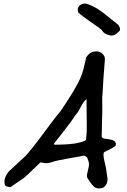

<svg xmlns="http://www.w3.org/2000/svg" viewBox="-20 -1008 716 1080"><path d="M538 52Q525 52 513 46Q498 34 474 -3L469 -13Q468 -26 475 -51Q482 -76 480 -89Q480 -99 470 -122Q464 -128 463 -128L453 -133Q432 -128 363.5 -116.5Q295 -105 269 -95Q251 -90 240 -90Q228 -90 213 -94H207Q203 -91 181 -69.5Q159 -48 139.5 -29.5Q120 -11 113 -6Q102 2 77 18.5Q52 35 41 44Q6 44 6 25Q0 -8 30 -44L125 -132Q173 -187 232 -268Q291 -349 323 -386Q333 -401 356 -436Q379 -471 389.5 -489Q400 -507 416 -536Q432 -565 441 -591.5Q450 -618 456 -647Q456 -648 460.5 -665.5Q465 -683 464 -685Q487 -717 511 -718L523 -719Q543 -719 557 -705Q571 -691 570 -674L562 -568Q561 -552 559.5 -526Q558 -500 557 -484.5Q556 -469 555 -462Q556 -412 555.5 -387Q555 -362 553.5 -312.5Q552 -263 552 -237Q562 -227 576 -227Q578 -227 587 -225.5Q596 -224 601 -223Q606 -222 612.5 -220Q619 -218 623.5 -214Q628 -210 631 -204Q632 -202 631.5 -196Q631 -190 630 -188Q619 -178 572 -155Q568 -154 564 -150Q559 -136 568 -99Q577 -62 577 -57Q578 -48 581 -29.5Q584 -11 585 -1Q586 9 581 22.5Q576 36 563 46Q552 52 538 52ZM289 -194Q295 -194 315 -194.5Q335 -195 344.5 -195.5Q354 -196 372.5 -197.5Q391 -199 403 -201Q415 -203 430 -207Q445 -211 457 -216L464 -221L468 -270V-316L467 -404V-450Q451 -440 434 -406Q417 -372 403 -359Q383 -326 338 -269.5Q293 -213 283 -199Q282 -198 284.5 -196Q287 -194 289 -194ZM599 -809Q564 -816 553 -839Q538 -852 489 -885.5Q440 -919 419 -939L418 -948Q415 -964 427.5 -976.5Q440 -989 463 -988Q496 -979 535 -954Q553 -942 572 -927Q591 -912 612.5 -894.5Q634 -877 646 -868Q660 -845 653 -835Q652 -834 648.5 -830.5Q645 -827 643 -825.5Q641 -824 637.5 -821Q634 -818 632 -816.5Q630 -815 626.5 -813Q623 -811 620 -810Q617 -809 613.5 -808.5Q610 -808 606.5 -808Q603 -808 599 -809Z"/></svg>

Font: Excalifont
Style: Regular
Weight: 400
Designer: Your Own Font Foundry (Virgil); Ján Filípek / DizajnDesign (Excalifont, modifications)
Foundry: Your Own Font Foundry (Virgil); Ján Filípek / DizajnDesign (Excalifont, modifications)
Version: Version 1.000;Glyphs 3.2 (3227)